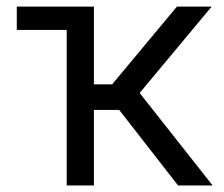

<svg xmlns="http://www.w3.org/2000/svg" viewBox="-20 -566 683 586"><path d="M31.2 -474.6V-545.9H226.6V-474.6ZM183.6 0V-545.9H266.6V-308.6H322.3L520 -545.9H626L406.2 -282.2L628.9 0H523.4L343.8 -230.5H266.6V0Z"/></svg>

Font: GitLab Sans
Style: Regular
Weight: 400
Designer: Rasmus Andersson
Foundry: Modifications by GitLab B.V., manufactured by rsms
Version: Version 4.000;git-c8fb6b7